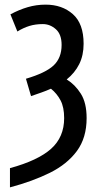

<svg xmlns="http://www.w3.org/2000/svg" viewBox="-20 -569 428 829"><path d="M23 157Q144 124 200.5 73.5Q257 23 257 -59Q257 -106 241.5 -135.5Q226 -165 200 -186Q180 -177 158.5 -169.5Q137 -162 114 -154L92 -229Q177 -254 211.5 -286.5Q246 -319 246 -375Q246 -421 221 -443Q196 -465 165 -465Q133 -465 107 -457Q81 -449 55 -433L25 -507Q62 -527 99.5 -538Q137 -549 177 -549Q248 -549 294.5 -508Q341 -467 341 -380Q341 -330 322 -292Q303 -254 268 -226Q304 -204 329 -164.5Q354 -125 354 -59Q354 26 312 83Q270 140 195.5 177Q121 214 23 240Z"/></svg>

Font: Noto Sans ExtraCondensed Medium
Style: Regular
Weight: 500
Width: 2
Designer: Monotype Design Team
Foundry: Monotype Imaging Inc.
Version: Version 2.013; ttfautohint (v1.8.4.7-5d5b)